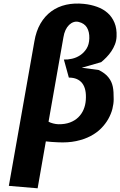

<svg xmlns="http://www.w3.org/2000/svg" viewBox="-20 -780 666 1064"><path d="M299.5 8.5Q282 7.5 265.2 6.5Q248.5 5.5 234 3.5L188.5 263.5L29 250L170.5 -550.5Q180 -607.5 204.2 -649.2Q228.5 -691 264.5 -717.2Q300.5 -743.5 346.5 -753.8Q392.5 -764 445 -758.5Q484 -754.5 518 -742.2Q552 -730 576.5 -708.2Q601 -686.5 614.5 -654Q628 -621.5 626 -577.5Q625 -554.5 617 -534Q609 -513.5 597 -495.8Q585 -478 570.2 -462.8Q555.5 -447.5 540.5 -435.5L433 -404.5L527 -392Q544.5 -383.5 558.2 -373.2Q572 -363 581.5 -350.5Q591 -338.5 596.5 -326.2Q602 -314 605 -300Q608 -286 609 -268.8Q610 -251.5 610 -230Q610 -204.5 602.8 -176.2Q595.5 -148 580 -120.5Q564.5 -93 540 -68.2Q515.5 -43.5 481 -25.5Q446.5 -7.5 401.5 2Q356.5 11.5 299.5 8.5ZM249 -105.5Q260 -99.5 274.8 -95.8Q289.5 -92 304 -91.5Q340 -91 367.5 -101.2Q395 -111.5 413.8 -129.8Q432.5 -148 443 -172.5Q453.5 -197 455.5 -225.5Q460 -287 435.8 -318.5Q411.5 -350 361.5 -350L334 -450Q354.5 -449 379 -454.5Q403.5 -460 424.5 -474Q445.5 -488 459.8 -510.8Q474 -533.5 475 -567.5Q476 -603.5 461.8 -627.2Q447.5 -651 416 -658.5Q401.5 -662 388 -657.5Q374.5 -653 363 -642Q351.5 -631 343.2 -613.5Q335 -596 331.5 -573.5Z"/></svg>

Font: B612
Style: Bold Italic
Weight: 700
Italic angle: -10°
Designer: Nicolas Chauveau, Thomas Paillot, Jonathan Favre-Lamarine, Jean-Luc Vinot
Foundry: AIRBUS
Version: Version 1.008